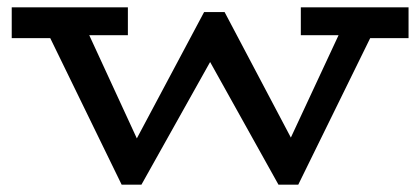

<svg xmlns="http://www.w3.org/2000/svg" viewBox="-20 -491 1147 524"><path d="M12 -387V-471H329V-395H153L149 -387ZM312 13 101 -420H212L384 -47L358 13ZM347 13 316 -43 537 -458H564L581 -371L366 13ZM740 13 526 -371 553 -458H593L810 -47L786 13ZM775 13 740 -43 918 -425H1009L794 13ZM801 -395V-471H1095V-387H956L952 -395Z"/></svg>

Font: BioRhyme SemiExpanded
Style: Regular
Weight: 400
Width: 6
Designer: Aoife Mooney
Foundry: Aoife Mooney Type
Version: Version 1.600;gftools[0.9.33]